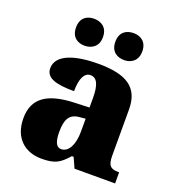

<svg xmlns="http://www.w3.org/2000/svg" viewBox="-139 -871 904 991"><g transform="rotate(20 313.0 -376.0)"><path d="M427 -614C462 -614 500 -634 500 -688C500 -743 462 -762 427 -762C388 -762 352 -743 352 -688C352 -634 388 -614 427 -614ZM209 -614C246 -614 284 -634 284 -688C284 -743 246 -762 209 -762C172 -762 136 -743 136 -688C136 -634 172 -614 209 -614ZM199 10C270 10 298 -4 343 -56H353L378 0H601V-61H597C552 -61 538 -77 538 -131V-383C538 -507 461 -551 308 -551C185 -551 83 -521 83 -445C83 -394 133 -375 239 -375C239 -446 259 -482 291 -482C326 -482 343 -449 343 -375V-323L262 -320C114 -315 41 -265 41 -155C41 -43 112 10 199 10ZM278 -71C251 -71 239 -99 239 -152C239 -220 257 -255 313 -259L344 -262V-191C344 -118 318 -71 278 -71Z"/></g></svg>

Font: Noto Serif Malayalam Black
Style: Regular
Weight: 900
Designer: Indian type Foundry, Jelle Bosma, Monotype Design Team
Foundry: Monotype Imaging Inc.
Version: Version 2.104